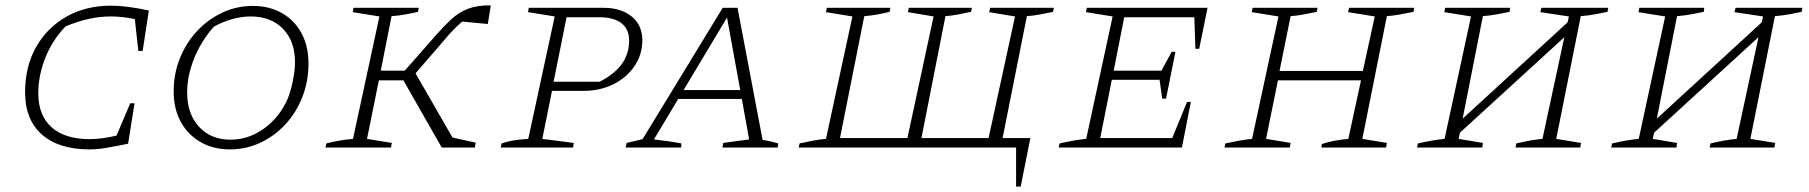

<svg xmlns="http://www.w3.org/2000/svg" viewBox="-20 -547 6707 712"><path d="M312 7Q198 7 135.5 -48Q73 -103 73 -205Q73 -300 113.5 -372Q154 -444 226 -485Q298 -526 392 -526Q419 -526 455 -521.5Q491 -517 532 -508L509 -358H493L480 -476Q435 -486 391 -486Q310 -486 223 -449Q174 -398 148 -332.5Q122 -267 122 -201Q122 -119 171.5 -75Q221 -31 312 -31Q355 -31 412 -44L463 -164H479L455 -14Q401 -3 370 2Q339 7 312 7Z M832 7Q771 7 724 -20Q677 -47 650.5 -95Q624 -143 624 -208Q624 -273 647 -330.5Q670 -388 710.5 -431.5Q751 -475 804 -500Q857 -525 918 -525Q979 -525 1025.5 -498.5Q1072 -472 1098 -424Q1124 -376 1124 -311Q1124 -246 1101.5 -188Q1079 -130 1039 -86.5Q999 -43 946 -18Q893 7 832 7ZM835 -29Q901 -29 958.5 -70Q1016 -111 1047 -181Q1059 -211 1066.5 -249.5Q1074 -288 1074 -316Q1074 -394 1029.5 -440Q985 -486 910 -486Q876 -486 840.5 -476Q805 -466 773 -448Q726 -395 700 -330.5Q674 -266 674 -204Q674 -125 718 -77Q762 -29 835 -29Z M1187 0 1190 -15Q1212 -21 1238 -25.5Q1264 -30 1289 -32L1387 -486L1288 -502L1291 -518H1533L1530 -503Q1509 -498 1483.5 -493.5Q1458 -489 1432 -487L1392 -285H1481L1597 -417Q1626 -450 1653.5 -475.5Q1681 -501 1716 -514.5Q1751 -528 1800 -527L1789 -458L1694 -467Q1680 -455 1663.5 -438.5Q1647 -422 1629 -400L1521 -275L1658 -37L1744 -18L1741 0H1618L1476 -249H1385L1341 -32L1433 -17L1430 0Z M1837 0 1840 -15Q1856 -21 1880 -25.5Q1904 -30 1939 -32L2037 -486L1938 -502L1941 -518H2218Q2284 -518 2323 -485.5Q2362 -453 2362 -398Q2362 -345 2333 -302Q2304 -259 2254.5 -234.5Q2205 -210 2143 -210H2027L1991 -32L2108 -17L2105 0ZM2203 -483H2081L2033 -244H2204Q2260 -273 2286.5 -310.5Q2313 -348 2313 -396Q2313 -439 2284.5 -461Q2256 -483 2203 -483Z M2808 -28Q2824 -26 2838.5 -22.5Q2853 -19 2866 -15L2864 0H2659L2662 -17L2758 -30L2731 -180H2495L2405 -30Q2431 -27 2456 -23.5Q2481 -20 2507 -15L2506 0H2300L2304 -17L2363 -31L2660 -518H2715ZM2515 -213H2725L2676 -482Z M2942 0 2945 -15Q2972 -21 2995 -25.5Q3018 -30 3043 -32L3141 -486L3043 -502L3046 -518H3282L3279 -503Q3259 -498 3234.5 -493.5Q3210 -489 3185 -487L3095 -35H3345L3442 -486L3347 -502L3350 -518H3584L3581 -503Q3556 -498 3533.5 -493.5Q3511 -489 3486 -487L3397 -35H3646L3744 -486L3648 -502L3652 -518H3888L3885 -503Q3860 -498 3837 -493.5Q3814 -489 3788 -487L3698 -35H3801L3765 145H3748V0Z M3906 0 3909 -15Q3935 -21 3960 -25.5Q3985 -30 4008 -32L4106 -486L4007 -502L4010 -518H4458L4427 -366H4413L4409 -483H4149L4110 -285H4287L4325 -355H4339L4304 -181H4290L4280 -251H4103L4060 -35H4327L4382 -169H4396L4363 0Z M4521 0 4524 -15Q4551 -21 4575.5 -25.5Q4600 -30 4623 -32L4721 -486L4622 -502L4625 -518H4866L4863 -503Q4829 -496 4809.5 -492.5Q4790 -489 4766 -487L4725 -284H5034L5078 -486L4979 -502L4983 -518H5224L5222 -503Q5191 -497 5169 -493Q5147 -489 5123 -487L5032 -32L5123 -17L5120 0H4880L4882 -13Q4906 -21 4931 -25.5Q4956 -30 4980 -32L5027 -249H4719L4675 -32L4766 -17L4763 0Z M5235 0 5238 -15Q5293 -28 5337 -32L5435 -486L5336 -502L5339 -518H5580L5578 -503Q5557 -499 5534.5 -494.5Q5512 -490 5479 -487L5404 -107L5793 -464L5798 -486L5692 -502L5696 -518H5944L5941 -503Q5921 -499 5898 -494.5Q5875 -490 5842 -487L5751 -32L5843 -17L5840 0H5600L5603 -15Q5628 -21 5652.5 -25.5Q5677 -30 5700 -32L5781 -409L5394 -55L5389 -32L5479 -17L5477 0Z M5955 0 5958 -15Q6013 -28 6057 -32L6155 -486L6056 -502L6059 -518H6300L6298 -503Q6277 -499 6254.5 -494.5Q6232 -490 6199 -487L6124 -107L6513 -464L6518 -486L6412 -502L6416 -518H6664L6661 -503Q6641 -499 6618 -494.5Q6595 -490 6562 -487L6471 -32L6563 -17L6560 0H6320L6323 -15Q6348 -21 6372.5 -25.5Q6397 -30 6420 -32L6501 -409L6114 -55L6109 -32L6199 -17L6197 0Z"/></svg>

Font: Piazzolla SC ExtraLight
Style: Italic
Weight: 200
Italic angle: -11.3°
Designer: Juan Pablo del Peral
Foundry: Huerta Tipografica
Version: Version 1.330